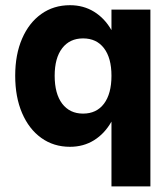

<svg xmlns="http://www.w3.org/2000/svg" viewBox="-20 -536 630 720"><path d="M544 -500V163H398V-80Q372.5 -35 332.8 -10.2Q293 14.5 242.5 14.5Q181 14.5 134.8 -18.8Q88.5 -52 62.8 -112Q37 -172 37 -252Q37 -331.5 62.8 -391Q88.5 -450.5 134.8 -483.5Q181 -516.5 242.5 -516.5Q293 -516.5 332.8 -492Q372.5 -467.5 398 -423V-500ZM185 -252Q185 -184.5 213.2 -147.2Q241.5 -110 291.5 -110Q342 -110 370 -147.2Q398 -184.5 398 -252Q398 -318.5 370 -355.2Q342 -392 291.5 -392Q241.5 -392 213.2 -355.2Q185 -318.5 185 -252Z"/></svg>

Font: Overused Grotesk
Style: Bold
Weight: 710
Version: Version 0.004